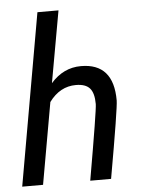

<svg xmlns="http://www.w3.org/2000/svg" viewBox="-53 -792 613 835"><g transform="rotate(-5 253.0 -375.0)"><path d="M398 0H307Q360 -304 360 -330Q360 -378 341.5 -399Q323 -420 281 -420Q211 -420 164 -356L101 0H10L142 -750H234L178 -437Q233 -500 310 -500Q452 -500 452 -338Q452 -305 398 0Z"/></g></svg>

Font: Cabin
Style: Italic
Weight: 400
Designer: Pablo Impallari
Foundry: Pablo Impallari. www.impallari.com Igino Marini. www.ikern.com
Version: Version 1.005